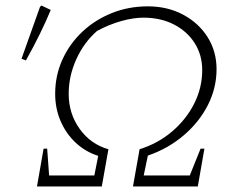

<svg xmlns="http://www.w3.org/2000/svg" viewBox="-20 -676 897 696"><path d="M114 0 138 -137H151L158 -40H322L336 -111Q289 -126 254 -159Q219 -192 199.5 -237.5Q180 -283 180 -336Q180 -402 206 -459.5Q232 -517 278 -560.5Q324 -604 385 -628.5Q446 -653 516 -653Q587 -653 643.5 -623Q700 -593 732.5 -541.5Q765 -490 765 -425Q765 -357 733.5 -295Q702 -233 645.5 -185Q589 -137 516 -112L501 -40H668L707 -137H721L697 0H462L486 -135Q553 -156 604 -199.5Q655 -243 684 -300.5Q713 -358 713 -422Q713 -477 685.5 -520Q658 -563 610 -587.5Q562 -612 500 -612Q463 -612 419 -599.5Q375 -587 332 -564Q284 -522 256.5 -461Q229 -400 229 -336Q229 -264 269 -208.5Q309 -153 373 -135L349 0ZM74 -457 58 -463 125 -651 130 -656 164 -640Q147 -599 124.5 -553Q102 -507 74 -457Z"/></svg>

Font: Piazzolla SC ExtraLight
Style: Italic
Weight: 200
Italic angle: -11.3°
Designer: Juan Pablo del Peral
Foundry: Huerta Tipografica
Version: Version 1.330